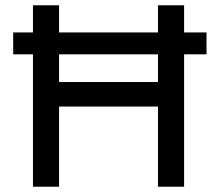

<svg xmlns="http://www.w3.org/2000/svg" viewBox="-20 -708 833 728"><path d="M579 -688H678V-585H763V-502H678V0H579V-304H204V0H105V-502H30V-585H105V-688H204V-585H579ZM579 -397V-502H204V-397Z"/></svg>

Font: Roundo Medium
Style: Regular
Weight: 500
Designer: Namrata Goyal (Gurmukhi), Shiva Nallaperumal (Latin)
Foundry: Indian Type Foundry
Version: Version 1.000;PS 1.0;hotconv 1.0.88;makeotf.lib2.5.647800